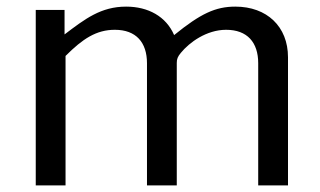

<svg xmlns="http://www.w3.org/2000/svg" viewBox="-20 -560 968 580"><path d="M178 0V-391C230 -443 271 -470 327 -470C391 -470 424 -432 424 -369V0H514V-370C514 -382 517 -389 526 -400C552 -432 604 -470 663 -470C727 -470 760 -432 760 -369V0H850V-387C850 -480 786 -540 691 -540C631 -540 586 -519 506 -454C482 -510 428 -540 361 -540C285 -540 237 -503 175 -456V-530H88V0Z"/></svg>

Font: Cheyenne Sans
Style: Regular
Weight: 400
Designer: The Public Sans project authors (U.S. Web Design System), Libre Franklin designed by Pablo Impallari and Rodrigo Fuenzal
Foundry: The Cheyenne Sans Project Authors
Version: Version 2.007